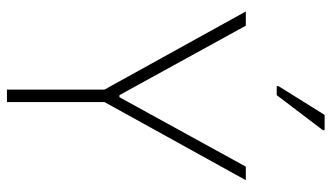

<svg xmlns="http://www.w3.org/2000/svg" viewBox="-221 -734 955 553"><g transform="rotate(90 256.5 -457.5)"><path d="M238 0V-281L13 -688H54L254 -324H260L460 -688H499L274 -281V0ZM228 -777V-782L311 -915H355V-910L254 -777Z"/></g></svg>

Font: Saira Semi Condensed Thin
Style: Regular
Weight: 100
Width: 4
Designer: Hector Gatti with collaboration of the Omnibus-Type team
Foundry: Omnibus-Type
Version: Version 1.001; ttfautohint (v1.8)